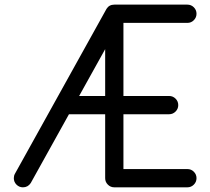

<svg xmlns="http://www.w3.org/2000/svg" viewBox="-20 -801 899 821"><path d="M429.7 -590.8 318.4 -390.6H429.7ZM781.2 -781.2Q797.4 -781.2 808.8 -769.8Q820.3 -758.3 820.3 -742.2Q820.3 -726.1 808.8 -714.6Q797.4 -703.1 781.2 -703.1H507.8V-390.6H703.1Q719.2 -390.6 730.7 -379.2Q742.2 -367.7 742.2 -351.6Q742.2 -335.4 730.7 -324Q719.2 -312.5 703.1 -312.5H507.8V-78.1H781.2Q797.4 -78.1 808.8 -66.7Q820.3 -55.2 820.3 -39.1Q820.3 -22.9 808.8 -11.5Q797.4 0 781.2 0H468.8Q452.6 0 441.2 -11.5Q429.7 -22.9 429.7 -39.1V-312.5H274.9L111.3 -18.1Q99.1 0 78.1 0Q62 0 50.5 -11.5Q39.1 -22.9 39.1 -39.1Q39.1 -49.8 43.9 -58.1L435.5 -763.2Q446.8 -781.2 468.8 -781.2Z"/></svg>

Font: Comfortaa
Style: Regular
Weight: 400
Designer: Johan Aakerlund - aajohan
Foundry: Johan Aakerlund
Version: Version 2.004 2013